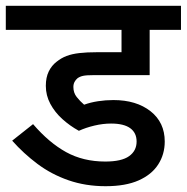

<svg xmlns="http://www.w3.org/2000/svg" viewBox="-20 -642 644 662"><path d="M363 -216Q335 -216 305.5 -209Q276 -202 252 -191Q221 -208 195 -231.5Q169 -255 153.5 -284Q138 -313 138 -346Q138 -375 148 -395.5Q158 -416 175 -429Q191 -442 209.5 -449Q228 -456 253.5 -459Q279 -462 315 -462H399V-539H0V-622H604V-539H496V-383H305Q278 -383 266.5 -380.5Q255 -378 247 -372Q241 -367 237 -359.5Q233 -352 233 -342Q233 -322 244.5 -307.5Q256 -293 270 -281Q292 -289 318 -293Q344 -297 371 -297Q450 -297 499 -258.5Q548 -220 548 -154Q548 -110 525.5 -75Q503 -40 458 -20Q413 0 344 0Q275 0 216 -20.5Q157 -41 109 -77Q61 -113 22 -157L94 -214Q149 -150 208 -117.5Q267 -85 343 -85Q399 -85 425 -103.5Q451 -122 451 -154Q451 -184 429 -200Q407 -216 363 -216Z"/></svg>

Font: Noto Sans Devanagari Medium
Style: Regular
Weight: 500
Version: Version 2.003